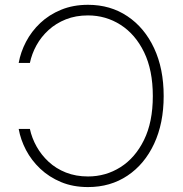

<svg xmlns="http://www.w3.org/2000/svg" viewBox="-20 -757 750 787"><path d="M340.8 9.8Q279.3 9.8 230.2 -10.7Q181.2 -31.2 145 -65.4Q108.9 -99.6 86.7 -141.8Q64.5 -184.1 56.6 -228.5H102.5Q110.4 -191.4 129.9 -156.5Q149.4 -121.6 179.4 -93.8Q209.5 -65.9 250.2 -49.8Q291 -33.7 340.8 -33.7Q413.6 -33.7 473.9 -71.8Q534.2 -109.9 570.3 -183.3Q606.4 -256.8 606.4 -363.3Q606.4 -469.2 570.6 -543Q534.7 -616.7 474.1 -655.3Q413.6 -693.8 340.8 -693.8Q290.5 -693.8 250 -677.7Q209.5 -661.6 179.2 -634Q148.9 -606.4 129.6 -571.5Q110.4 -536.6 102.5 -499H56.6Q64.5 -543.5 86.7 -585.9Q108.9 -628.4 145 -662.6Q181.2 -696.8 230.5 -717Q279.8 -737.3 340.8 -737.3Q432.6 -737.3 502.4 -690.4Q572.3 -643.6 611.6 -559.6Q650.9 -475.6 650.9 -363.3Q650.9 -251.5 611.6 -167.5Q572.3 -83.5 502.4 -36.9Q432.6 9.8 340.8 9.8Z"/></svg>

Font: Inter 20pt ExtraLight
Style: Regular
Weight: 250
Version: Version 4.001;git-66647c0bb